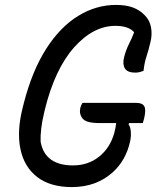

<svg xmlns="http://www.w3.org/2000/svg" viewBox="-20 -740 640 780"><path d="M315 -322H534Q559 -322 566.5 -307.5Q574 -293 565 -257L560 -240H505L502 -235Q510 -225 511.5 -204.5Q513 -184 508 -163Q491 -89 440 -42Q373 20 272 20Q184 20 131 -21Q78 -62 63 -134.5Q48 -207 72 -302L77 -322Q111 -453 167.5 -541.5Q224 -630 297 -675Q370 -720 451 -720Q492 -720 520 -709.5Q548 -699 567 -679Q588 -659 593.5 -629Q599 -599 591 -568Q583 -534 575 -510.5Q567 -487 563 -452Q555 -449 547 -447Q539 -445 529 -445Q498 -445 487.5 -462Q477 -479 484 -507Q492 -538 504 -561.5Q516 -585 525 -609Q502 -635 449 -635Q359 -635 281 -547.5Q203 -460 162 -294L158 -276Q151 -248 147.5 -218Q144 -188 145 -164Q154 -115 187.5 -91.5Q221 -68 276 -68Q338 -68 382.5 -103.5Q427 -139 444 -199Q447 -210 449 -220Q451 -230 452 -240H384Q331 -240 316 -258Q301 -276 306 -301Q309 -312 315 -322Z"/></svg>

Font: Recursive Mn Csl St
Style: Italic
Weight: 400
Italic angle: -15°
Monospace: yes
Version: Version 1.079;hotconv 1.0.112;makeotfexe 2.5.65598; ttfautoh